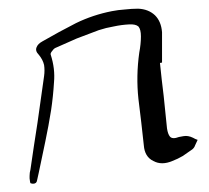

<svg xmlns="http://www.w3.org/2000/svg" viewBox="-20 -498 492 453"><path d="M374 -195.3Q376 -181.6 380.9 -175.8Q386.7 -168.9 402.3 -174.8Q407.2 -175.8 413.1 -176.8Q418.9 -177.7 423.8 -176.8Q429.7 -175.8 435.5 -172.9Q440.4 -169.9 446.3 -168Q443.4 -162.1 440.4 -155.3Q438.5 -149.4 433.6 -145.5Q422.9 -137.7 411.1 -129.9Q399.4 -123 386.7 -118.2Q361.3 -107.4 341.8 -118.2Q321.3 -127.9 319.3 -155.3Q313.5 -210 306.6 -264.6Q300.8 -318.4 308.6 -374Q310.5 -383.8 311.5 -393.6Q312.5 -403.3 312.5 -412.1Q312.5 -428.7 306.6 -435.5Q299.8 -441.4 284.2 -440.4Q266.6 -439.5 248 -435.5Q230.5 -432.6 212.9 -426.8Q186.5 -417 161.1 -407.2Q136.7 -396.5 110.4 -384.8Q106.4 -382.8 102.5 -377Q98.6 -372.1 99.6 -369.1Q110.4 -335.9 107.4 -303.7Q105.5 -271.5 100.6 -238.3Q94.7 -201.2 86.9 -164.1Q79.1 -127 71.3 -89.8Q69.3 -82 67.4 -72.3Q66.4 -64.5 57.6 -64.5Q55.7 -64.5 52.7 -65.4Q50.8 -65.4 49.8 -77.1Q49.8 -80.1 49.8 -83Q49.8 -90.8 51.8 -97.7Q59.6 -152.3 68.4 -208Q76.2 -263.7 84 -318.4Q85.9 -332 84 -344.7Q81.1 -357.4 71.3 -369.1Q62.5 -377.9 66.4 -386.7Q69.3 -394.5 80.1 -400.4Q119.1 -422.9 159.2 -443.4Q199.2 -462.9 244.1 -471.7Q258.8 -474.6 274.4 -475.6Q291 -477.5 305.7 -477.5Q330.1 -476.6 345.7 -461.9Q360.4 -447.3 362.3 -421.9Q362.3 -404.3 362.3 -386.7Q362.3 -369.1 362.3 -350.6Q361.3 -350.6 360.4 -349.6Q359.4 -349.6 357.4 -349.6Q361.3 -310.5 366.2 -271.5Q370.1 -233.4 374 -195.3Z"/></svg>

Font: Yuremane_body
Style: Regular
Weight: 400
Version: Version 1.0